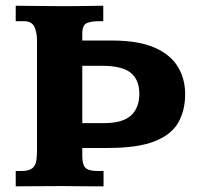

<svg xmlns="http://www.w3.org/2000/svg" viewBox="-20 -659 703 679"><path d="M35.6 0V-54.2H54.7Q82.5 -54.2 94.2 -64Q106 -73.7 108.4 -90.3Q110.8 -106.9 110.8 -126.5V-517.1Q110.8 -544.4 101.6 -564.2Q92.3 -584 64.9 -584H35.6V-638.7Q43 -638.7 63.2 -638.4Q83.5 -638.2 109.9 -637.9Q136.2 -637.7 162.6 -637.5Q189 -637.2 208 -637.2Q241.2 -637.2 275.9 -637.7Q310.5 -638.2 345.2 -638.7V-584H328.1Q303.2 -584 287.1 -577.4Q271 -570.8 271 -539.6V-515.6H377.4Q469.7 -515.6 526.4 -490.7Q583 -465.8 608.9 -423.1Q634.8 -380.4 634.8 -325.7Q634.8 -270 611.3 -227.1Q587.9 -184.1 528.3 -159.9Q468.8 -135.7 359.9 -135.7H271V-110.8Q271 -87.4 275.9 -75.2Q280.8 -63 293.5 -58.6Q306.2 -54.2 329.1 -54.2H346.2V0Q312.5 0 280 -0.2Q247.6 -0.5 201.2 -1Q149.4 -1 112.1 -0.5Q74.7 0 35.6 0ZM271 -223.6H348.1Q413.6 -223.6 443.1 -250.5Q472.7 -277.3 472.7 -327.6Q472.7 -377.4 441.9 -401.9Q411.1 -426.3 340.8 -426.3H271Z"/></svg>

Font: Kameron
Style: Bold
Weight: 700
Designer: Vernon Adams
Foundry: Vernon Adams
Version: Version 1.100